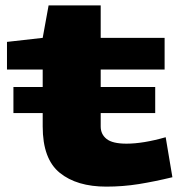

<svg xmlns="http://www.w3.org/2000/svg" viewBox="-20 -685 686 715"><path d="M355 -264V-214Q355 -185 377 -167.5Q399 -150 451 -150Q513 -150 597 -174L622 -25Q556 -9 497 0.5Q438 10 376 10Q266 10 202.5 -41.5Q139 -93 139 -214V-264H30V-361H139V-426H6V-529L139 -544L161 -665H355V-544H593V-426H355V-361H558V-264Z"/></svg>

Font: Georama ExtraExtended
Style: Bold
Weight: 700
Width: 8
Designer: Jean-Baptiste Levee
Foundry: Production Type
Version: Version 1.000